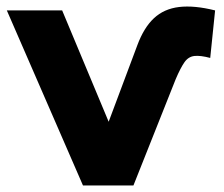

<svg xmlns="http://www.w3.org/2000/svg" viewBox="-20 -570 688 590"><path d="M235 0 1 -538H171L364 -76H269L402 -431Q422 -485 453 -514Q484 -543 530.5 -548.5Q577 -554 641 -538L626 -392Q596 -400 577.5 -398Q559 -396 547 -379Q535 -362 520 -327L390 0Z"/></svg>

Font: MOST Montserrat
Style: Bold
Weight: 700
Designer: Julieta Ulanovsky
Foundry: Julieta Ulanovsky
Version: Version 8.000;March 11, 2024;FontCreator 15.0.0.2926 64-bit